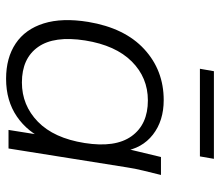

<svg xmlns="http://www.w3.org/2000/svg" viewBox="-66 -649 723 631"><g transform="rotate(90 295.5 -333.5)"><path d="M239 8Q170 8 123 -23.5Q76 -55 57 -115.5Q38 -176 52 -262Q72 -382 141.5 -446Q211 -510 309 -510Q377 -510 422.5 -474.5Q468 -439 477 -377L466 -376L496 -501H555Q548 -472 541 -444Q534 -416 530 -389L468 0H407L427 -126H442Q415 -63 363 -27.5Q311 8 239 8ZM251 -44Q326 -44 380 -96.5Q434 -149 450 -250Q466 -351 427.5 -404.5Q389 -458 310 -458Q235 -458 182 -405Q129 -352 113 -252Q97 -150 134.5 -97Q172 -44 251 -44ZM206 -629 214 -675H502L494 -629Z"/></g></svg>

Font: Mulish ExtraLight Light
Style: Italic
Weight: 300
Italic angle: -9°
Version: Version 3.603